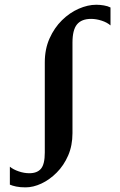

<svg xmlns="http://www.w3.org/2000/svg" viewBox="-20 -776 507 808"><path d="M87.5 12.5Q64.5 12.5 48 9Q31.5 5.5 21.5 1V-74.5Q36 -62.5 58.8 -54.8Q81.5 -47 103.5 -47Q136.5 -47 152.5 -66Q168.5 -85 168.5 -134V-513.5Q168.5 -569.5 188.5 -614.2Q208.5 -659 240.8 -690.8Q273 -722.5 311.2 -739.2Q349.5 -756 385 -756Q401 -756 417.2 -753.2Q433.5 -750.5 445 -744.5V-669Q431 -681.5 408 -689Q385 -696.5 363.5 -696.5Q323 -696.5 304 -673.2Q285 -650 285 -597V-215.5Q285 -163.5 266.8 -121.5Q248.5 -79.5 218.5 -49.5Q188.5 -19.5 154.2 -3.5Q120 12.5 87.5 12.5Z"/></svg>

Font: Merriweather 120pt Medium
Style: Regular
Weight: 500
Version: Version 2.100